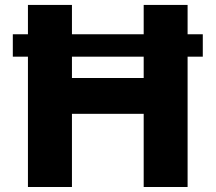

<svg xmlns="http://www.w3.org/2000/svg" viewBox="-20 -747 861 767"><path d="M790.1 -610.1V-520.6H729.4V0H554V-292.3H267.4V0H91.6V-520.6H31.2V-610.1H91.6V-727.3H267.4V-610.1H554V-727.3H729.4V-610.1ZM554 -520.6H267.4V-435.4H554Z"/></svg>

Font: Inter UI Extra Bold
Style: Regular
Weight: 800
Designer: Rasmus Andersson
Foundry: rsms
Version: 3.2;8d6f07862